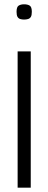

<svg xmlns="http://www.w3.org/2000/svg" viewBox="-20 -873 225 893"><path d="M62 0V-634H123V0ZM92 -782Q82 -782 74 -784.5Q66 -787 61.5 -794.5Q57 -802 57 -818Q57 -841 67 -847Q77 -853 92 -853Q108 -853 118 -847Q128 -841 128 -818Q128 -802 123.5 -794.5Q119 -787 110.5 -784.5Q102 -782 92 -782Z"/></svg>

Font: Matangi Light
Style: Regular
Weight: 400
Version: Version 3.002